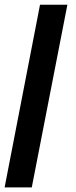

<svg xmlns="http://www.w3.org/2000/svg" viewBox="-22 -624 330 832"><path d="M270 -603.5 115.7 188H-2L151.4 -603.5Z"/></svg>

Font: Arimo SemiBold
Style: Italic
Weight: 600
Italic angle: -12°
Version: Version 1.33